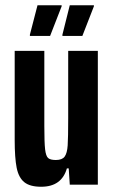

<svg xmlns="http://www.w3.org/2000/svg" viewBox="-20 -704 432 732"><path d="M36 -171V-510H149V-224Q149 -160 152 -134.5Q155 -109 163.5 -101.5Q172 -94 193 -94Q217 -94 226.5 -107Q236 -120 238 -149.5Q240 -179 240 -254V-510H353V0H246L242 -62H235Q215 8 137 8Q94 8 72.5 -9.5Q51 -27 43.5 -64.5Q36 -102 36 -171ZM94 -572 123 -684H215V-680L171 -567H94ZM218 -572 246 -684H338V-680L294 -567H218Z"/></svg>

Font: Saira ExtraCondensed
Style: Bold
Weight: 700
Width: 2
Designer: Hector Gatti with collaboration of the Omnibus-Type team
Foundry: Omnibus-Type
Version: Version 0.072; ttfautohint (v1.8)